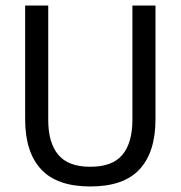

<svg xmlns="http://www.w3.org/2000/svg" viewBox="-20 -659 650 691"><path d="M305.1 12.1Q185.1 12.1 127.8 -49.8Q70.5 -111.7 70.5 -229.7V-639H153.6V-227.3Q153.6 -145.5 189.5 -102.2Q225.4 -58.8 305.1 -58.8Q384.9 -58.8 420.7 -102.2Q456.5 -145.5 456.5 -227.3V-639H539.6V-229.7Q539.6 -111.7 482.5 -49.8Q425.3 12.1 305.1 12.1Z"/></svg>

Font: Anek Kannada Medium
Style: Regular
Weight: 500
Designer: Vaishnavi Murthy, Maithili Shingre (Kannada) & Yesha Goshar (Latin)
Foundry: Ek Type
Version: Version 1.003